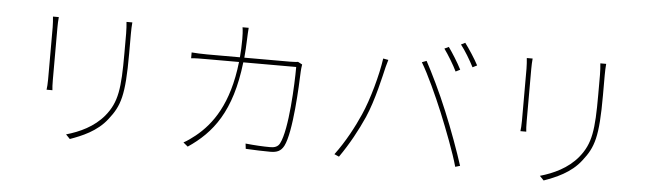

<svg xmlns="http://www.w3.org/2000/svg" viewBox="-50 -990 4100 1211"><g transform="rotate(5 2000.0 -385.0)"><path d="M749 -741H712C714 -720 716 -695 716 -668C716 -641 716 -568 716 -541C716 -320 705 -232 631 -142C568 -66 478 -25 394 -1L420 26C493 0 590 -39 653 -122C723 -211 746 -277 746 -542C746 -568 746 -640 746 -668C746 -695 747 -720 749 -741ZM284 -734H247C249 -719 251 -684 251 -667C251 -651 251 -365 251 -337C251 -309 249 -284 247 -271H284C282 -284 281 -311 281 -337C281 -365 281 -651 281 -667C281 -683 282 -719 284 -734Z M1839 -570 1812 -584C1802 -583 1789 -581 1761 -581H1472C1475 -618 1478 -657 1479 -698C1480 -722 1481 -749 1483 -771H1444C1448 -748 1449 -720 1449 -697C1449 -656 1447 -617 1444 -581H1236C1197 -581 1166 -583 1138 -585V-548C1167 -551 1192 -551 1237 -551H1441C1411 -282 1311 -147 1209 -65C1189 -49 1158 -26 1136 -15L1165 9C1317 -93 1432 -237 1468 -551H1803C1803 -445 1791 -153 1744 -63C1732 -39 1709 -33 1684 -33C1639 -33 1585 -36 1527 -42L1531 -9C1586 -6 1643 -4 1686 -4C1728 -4 1753 -14 1772 -49C1819 -139 1831 -441 1834 -525C1835 -540 1836 -552 1839 -570Z M2751 -761 2724 -748C2751 -711 2788 -650 2807 -610L2835 -624C2813 -668 2776 -726 2751 -761ZM2852 -796 2826 -783C2855 -746 2888 -691 2911 -646L2939 -660C2919 -699 2879 -760 2852 -796ZM2243 -290C2209 -212 2155 -109 2091 -24L2121 -11C2181 -97 2231 -189 2269 -275C2318 -387 2352 -546 2365 -600C2370 -620 2373 -630 2378 -646L2345 -652C2331 -549 2286 -386 2243 -290ZM2735 -346C2778 -241 2834 -96 2857 -11L2887 -20C2861 -102 2808 -249 2763 -356C2716 -471 2656 -593 2619 -661L2590 -650C2634 -577 2693 -447 2735 -346Z M3749 -741H3712C3714 -720 3716 -695 3716 -668C3716 -641 3716 -568 3716 -541C3716 -320 3705 -232 3631 -142C3568 -66 3478 -25 3394 -1L3420 26C3493 0 3590 -39 3653 -122C3723 -211 3746 -277 3746 -542C3746 -568 3746 -640 3746 -668C3746 -695 3747 -720 3749 -741ZM3284 -734H3247C3249 -719 3251 -684 3251 -667C3251 -651 3251 -365 3251 -337C3251 -309 3249 -284 3247 -271H3284C3282 -284 3281 -311 3281 -337C3281 -365 3281 -651 3281 -667C3281 -683 3282 -719 3284 -734Z"/></g></svg>

Font: Harano Aji Gothic ExtraLight
Style: Regular
Weight: 250
Foundry: Masamichi Hosoda
Version: HaranoAjiGothic-ExtraLight version 20230610;ttx 4.39.4